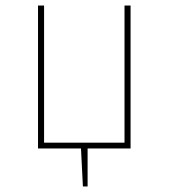

<svg xmlns="http://www.w3.org/2000/svg" viewBox="-20 -539 612 697"><path d="M454 -519V0H298V138H281L274 0H118V-519H140V-21H432V-519Z"/></svg>

Font: FiraGO Thin
Style: Regular
Weight: 100
Designer: bBox Type
Foundry: bBox Type GmbH
Version: Version 1.001;PS 001.001;hotconv 1.0.88;makeotf.lib2.5.64775